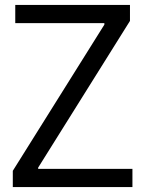

<svg xmlns="http://www.w3.org/2000/svg" viewBox="-20 -760 590 780"><path d="M32 -66 404 -660V-666H42V-740H508V-675L135 -79V-74H518V0H32Z"/></svg>

Font: Encode Sans Narrow
Style: Regular
Weight: 400
Designer: Pablo Impallari, Andres Torresi
Foundry: Pablo Impallari, Andres Torresi
Version: Version 1.000; ttfautohint (v1.00) -l 8 -r 50 -G 200 -x 14 -